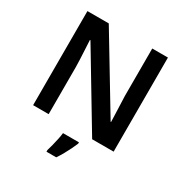

<svg xmlns="http://www.w3.org/2000/svg" viewBox="-208 -877 1211 1262"><g transform="rotate(30 397.5 -246.5)"><path d="M703 0H540L205 -558H201Q203 -512 206 -460.5Q209 -409 210 -357V0H92V-714H254L588 -160H591Q590 -188 589 -220.5Q588 -253 586.5 -287.5Q585 -322 584 -354V-714H703ZM475 71Q467 91 454.5 116.5Q442 142 427 169Q412 196 395 221H321V208Q327 189 333.5 163Q340 137 346 109.5Q352 82 354 61H475Z"/></g></svg>

Font: Noto Sans Adlam Unjoined SemiBold
Style: Regular
Weight: 600
Version: Version 3.001